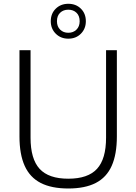

<svg xmlns="http://www.w3.org/2000/svg" viewBox="-20 -1012 738 1040"><path d="M350 9Q259 9 200.5 -21Q142 -51 113.8 -113.5Q85.5 -176 85.5 -273V-740H145.5V-266Q145.5 -151 194.5 -97.5Q243.5 -44 350 -44Q456.5 -44 505.5 -97.5Q554.5 -151 554.5 -266V-740H613V-273Q613 -176 585 -113.5Q557 -51 498.8 -21Q440.5 9 350 9ZM350 -802.5Q309 -802.5 282 -829.5Q255 -856.5 255 -897Q255 -938.5 282 -965Q309 -991.5 350 -991.5Q391.5 -991.5 418.2 -965Q445 -938.5 445 -897Q445 -856.5 418.2 -829.5Q391.5 -802.5 350 -802.5ZM350 -834.5Q377 -834.5 394.2 -851.5Q411.5 -868.5 411.5 -897Q411.5 -926.5 394.2 -943Q377 -959.5 350 -959.5Q323 -959.5 305.8 -943Q288.5 -926.5 288.5 -897Q288.5 -868.5 305.8 -851.5Q323 -834.5 350 -834.5Z"/></svg>

Font: Encode Sans Condensed Thin Light
Style: Regular
Weight: 300
Version: Version 3.002